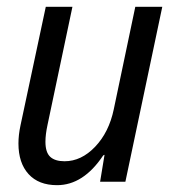

<svg xmlns="http://www.w3.org/2000/svg" viewBox="-20 -532 508 562"><path d="M347 0H273L286 -79L282 -77Q224 10 147 10Q93 10 63.5 -22.5Q34 -55 34 -112Q34 -137 40 -165L114 -512H192L119 -166Q113 -138 113 -117Q113 -86 127 -73Q141 -60 169 -60Q218 -60 258.5 -102.5Q299 -145 313 -212L376 -512H455Z"/></svg>

Font: Decalotype
Style: Italic
Weight: 400
Italic angle: -12°
Designer: Alfredo Marco Pradil
Foundry: Alfredo Marco Pradil
Version: Version 1.0